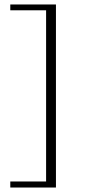

<svg xmlns="http://www.w3.org/2000/svg" viewBox="-20 -719 378 858"><path d="M230 119H186V-699H230ZM230 119H26V92H230ZM230 -673H26V-699H230Z"/></svg>

Font: Montagu Slab 144pt ExtraLight
Style: Regular
Weight: 250
Version: Version 1.000